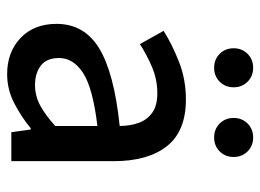

<svg xmlns="http://www.w3.org/2000/svg" viewBox="-118 -616 746 551"><g transform="rotate(90 255.5 -341.0)"><path d="M193 12Q130 12 89.5 -26.5Q49 -65 49 -130Q49 -209 119 -252Q189 -295 342 -311Q342 -340 333.5 -364.5Q325 -389 304.5 -404Q284 -419 248 -419Q209 -419 173.5 -404Q138 -389 107 -369L69 -437Q107 -461 157.5 -481Q208 -501 266 -501Q357 -501 400 -446.5Q443 -392 443 -294V0H360L352 -56H349Q315 -28 276 -8Q237 12 193 12ZM224 -68Q256 -68 283.5 -83Q311 -98 342 -126V-247Q233 -234 190 -206Q147 -178 147 -137Q147 -101 169 -84.5Q191 -68 224 -68ZM375 -582Q351 -582 335 -598Q319 -614 319 -638Q319 -662 335 -678Q351 -694 375 -694Q399 -694 415 -678Q431 -662 431 -638Q431 -614 415 -598Q399 -582 375 -582ZM175 -582Q151 -582 135 -598Q119 -614 119 -638Q119 -662 135 -678Q151 -694 175 -694Q199 -694 215 -678Q231 -662 231 -638Q231 -614 215 -598Q199 -582 175 -582Z"/></g></svg>

Font: Assistant SemiBold
Style: Regular
Weight: 600
Designer: Hebrew By Ben Nathan, Latin by Paul Hunt
Version: Version 3.000